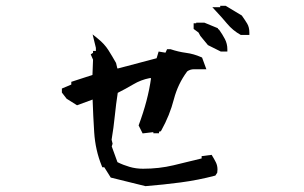

<svg xmlns="http://www.w3.org/2000/svg" viewBox="-20 -762 1040 656"><path d="M336.4 -190.4H329.6L327.6 -195.3Q305.7 -249 301.8 -310.5Q298.3 -366.2 296.4 -421.9L243.2 -402.3L207.5 -424.8L191.4 -445.8V-454.1V-459.5L223.6 -473.1V-476.6V-482.4L295.9 -505.9L297.9 -558.1L290 -576.2L297.9 -581.5V-587.9H307.6V-598.6L296.4 -644.5L314.5 -629.9Q336.9 -611.8 350.1 -591.1Q363.3 -570.3 376.5 -546.9L380.9 -528.3H383.8L515.1 -563L522 -585.9L545.4 -582L550.8 -593.8H563Q588.9 -585 615.2 -581.5Q641.6 -578.1 667 -566.9L670.4 -565.4L685.1 -525.4H642.6Q629.9 -525.4 619.6 -518.1Q587.9 -475.6 574.2 -423.3Q560.1 -368.2 531.2 -316.4L529.3 -313.5L523.4 -312V-306.6H503.9V-310.5H503.4L467.3 -306.2L453.6 -333.5Q485.8 -419.4 496.1 -495.1H491.2Q461.4 -489.3 435.1 -473.6Q408.7 -458 382.3 -444.8Q376.5 -407.7 372.3 -366.5Q368.2 -325.2 361.3 -284.7L364.7 -271L361.8 -261.7L381.3 -208Q400.9 -198.2 422.6 -191.9Q444.3 -185.5 468.8 -185.5Q523.4 -185.5 572.8 -197.3Q622.1 -209 668.9 -220.7V-228.5L703.1 -232.9Q711.9 -218.8 717.5 -207.5Q723.1 -196.3 723.1 -182.6Q723.1 -178.7 722.2 -171.9L715.8 -162.1Q656.7 -146.5 597.2 -138.7Q538.1 -130.9 477.1 -126L358.4 -155.3ZM641.6 -663.1V-682.6H650.4V-684.6H676.8H678.2L724.6 -665.5V-662.1H727.5Q740.2 -644.5 748.5 -628.4Q756.8 -612.3 756.8 -593.8V-585.9H734.4L690.4 -607.9L664.6 -639.2L658.2 -650.9ZM705.6 -737.3H732.4V-742.2H751L806.2 -709Q816.9 -693.8 824.5 -681.4Q832 -668.9 832 -650.4V-642.6H802.7Q775.4 -657.7 755.9 -681.2Q736.3 -704.6 717.8 -724.1Z"/></svg>

Font: Bakudai
Style: Bold
Weight: 700
Version: Version 1.48